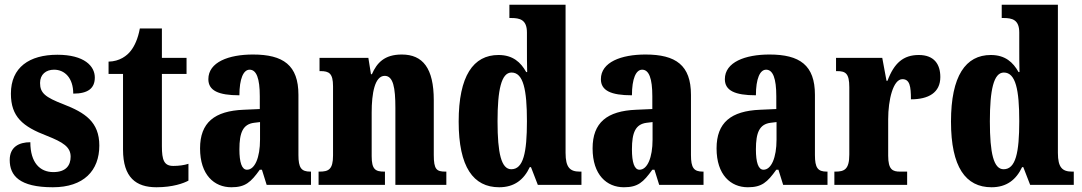

<svg xmlns="http://www.w3.org/2000/svg" viewBox="-20 -780 4563 810"><path d="M203 10C333 10 399 -60 399 -166C399 -266 338 -305 248 -340C170 -370 149 -388 149 -430C149 -466 174 -486 208 -486C253 -486 289 -451 289 -385C352 -385 380 -408 380 -453C380 -501 336 -549 222 -549C104 -549 26 -496 26 -385C26 -287 76 -246 178 -207C246 -180 278 -160 278 -119C278 -83 259 -54 205 -54C149 -54 108 -93 108 -180C60 -180 21 -160 21 -105C21 -39 62 10 203 10Z M640 10C709 10 755 -7 775 -18V-89C757 -83 734 -80 711 -80C672 -80 663 -105 663 -163V-468H767V-536H663V-660H570C562 -616 547 -585 532 -566C516 -545 485 -521 438 -520V-468H499V-149C499 -31 554 10 640 10Z M956 10C1015 10 1038 -11 1076 -64H1085L1105 0H1292V-56H1289C1251 -56 1239 -72 1239 -126V-380C1239 -505 1175 -550 1047 -550C945 -550 859 -518 859 -446C859 -398 901 -378 990 -378C990 -448 1007 -486 1033 -486C1062 -486 1076 -449 1076 -374V-320L1008 -317C885 -312 824 -263 824 -154C824 -42 884 10 956 10ZM1022 -64C1000 -64 990 -95 990 -150C990 -221 1005 -256 1052 -262L1077 -265V-191C1077 -115 1055 -64 1022 -64Z M1324 0H1604V-56H1601C1564 -56 1548 -65 1548 -121V-306C1548 -386 1561 -460 1603 -460C1639 -460 1648 -410 1648 -325V0H1863V-56H1859C1822 -56 1810 -65 1810 -126V-357C1810 -492 1764 -550 1675 -550C1602 -550 1570 -515 1549 -467H1545L1534 -536H1328V-480H1332C1368 -480 1385 -471 1385 -416V-124C1385 -65 1366 -56 1328 -56H1324Z M2086 10C2150 10 2190 -22 2215 -75H2220L2249 0H2433V-56H2426C2385 -56 2366 -73 2366 -135V-760H2129V-704H2137C2173 -704 2203 -697 2203 -643V-588C2203 -549 2203 -506 2204 -476H2200C2177 -517 2144 -548 2083 -548C1977 -548 1915 -460 1915 -267C1915 -75 1977 10 2086 10ZM2137 -66C2095 -66 2079 -133 2079 -268C2079 -401 2095 -474 2138 -474C2188 -474 2203 -401 2203 -269C2203 -136 2188 -66 2137 -66Z M2612 10C2671 10 2694 -11 2732 -64H2741L2761 0H2948V-56H2945C2907 -56 2895 -72 2895 -126V-380C2895 -505 2831 -550 2703 -550C2601 -550 2515 -518 2515 -446C2515 -398 2557 -378 2646 -378C2646 -448 2663 -486 2689 -486C2718 -486 2732 -449 2732 -374V-320L2664 -317C2541 -312 2480 -263 2480 -154C2480 -42 2540 10 2612 10ZM2678 -64C2656 -64 2646 -95 2646 -150C2646 -221 2661 -256 2708 -262L2733 -265V-191C2733 -115 2711 -64 2678 -64Z M3135 10C3194 10 3217 -11 3255 -64H3264L3284 0H3471V-56H3468C3430 -56 3418 -72 3418 -126V-380C3418 -505 3354 -550 3226 -550C3124 -550 3038 -518 3038 -446C3038 -398 3080 -378 3169 -378C3169 -448 3186 -486 3212 -486C3241 -486 3255 -449 3255 -374V-320L3187 -317C3064 -312 3003 -263 3003 -154C3003 -42 3063 10 3135 10ZM3201 -64C3179 -64 3169 -95 3169 -150C3169 -221 3184 -256 3231 -262L3256 -265V-191C3256 -115 3234 -64 3201 -64Z M3500 0H3807V-56H3777C3746 -56 3727 -64 3727 -123V-277C3727 -359 3748 -446 3787 -446C3818 -446 3823 -416 3823 -361C3897 -361 3947 -389 3947 -455C3947 -509 3921 -548 3856 -548C3791 -548 3752 -514 3724 -439H3720L3702 -536H3507V-480H3511C3547 -480 3563 -471 3563 -412V-128C3563 -65 3542 -56 3504 -56H3500Z M4163 10C4227 10 4267 -22 4292 -75H4297L4326 0H4510V-56H4503C4462 -56 4443 -73 4443 -135V-760H4206V-704H4214C4250 -704 4280 -697 4280 -643V-588C4280 -549 4280 -506 4281 -476H4277C4254 -517 4221 -548 4160 -548C4054 -548 3992 -460 3992 -267C3992 -75 4054 10 4163 10ZM4214 -66C4172 -66 4156 -133 4156 -268C4156 -401 4172 -474 4215 -474C4265 -474 4280 -401 4280 -269C4280 -136 4265 -66 4214 -66Z"/></svg>

Font: Noto Serif Hebrew ExtraCondensed Black
Style: Regular
Weight: 900
Width: 2
Designer: Monotype Design Team
Foundry: Monotype Imaging Inc.
Version: Version 2.004